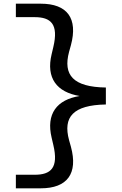

<svg xmlns="http://www.w3.org/2000/svg" viewBox="-20 -821 660 1041"><path d="M66 200H201C345 200 404 120 364.5 -25.5L354.5 -61C320.5 -186.5 376 -251.5 554 -254.5V-346.5C376 -349 321 -414.5 354.5 -540L364.5 -576C403.5 -721.5 345 -801 201 -801H66V-728H168C255 -728 299 -691 269 -565.5L260 -527.5C228.5 -397.5 288 -321 412 -300.5C288 -280.5 229 -204 260 -74L269 -35.5C299 90 255 126.5 168 126.5H66Z"/></svg>

Font: Monaspace Krypton
Style: Regular
Weight: 400
Designer: Riley Cran & the Lettermatic Team
Foundry: Lettermatic
Version: Version 1.200 (Monaspace Krypton)